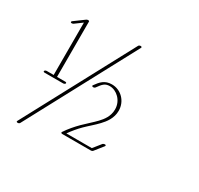

<svg xmlns="http://www.w3.org/2000/svg" viewBox="-179 -998 1359 1313"><g transform="rotate(30 500.0 -341.0)"><path d="M573.7 -779.3C567.4 -779.3 560.5 -775.9 558.1 -771.5L99.1 86.9C98.6 87.9 98.1 89.4 98.1 90.3C98.1 94.2 102.1 96.7 107.9 96.7C114.3 96.7 121.1 93.3 123.5 88.9L582.5 -769.5C583 -770.5 583.5 -772 583.5 -772.9C583.5 -776.9 579.6 -779.3 573.7 -779.3ZM682.6 -68.4 633.8 -7.3H432.6C455.6 -40 480.5 -69.8 507.8 -97.2C538.1 -127.4 571.8 -154.3 602.5 -187C631.3 -217.3 665.5 -260.7 665.5 -320.3C665.5 -393.6 608.9 -453.6 536.1 -453.6C479.5 -453.6 453.1 -422.9 424.8 -382.8C421.4 -378.4 424.3 -373.5 430.7 -372.6C437 -371.6 444.8 -374.5 448.2 -378.9C478 -420.9 492.7 -436 529.3 -436C582.5 -436 639.2 -385.7 639.2 -315.9C639.2 -260.7 608.9 -222.7 581.5 -193.8C552.2 -163.1 518.6 -135.3 487.3 -104C456.1 -72.8 426.3 -38.1 401.4 -0.5C397.9 4.4 401.9 10.3 410.2 10.3H637.2C642.6 10.3 648.4 7.8 651.4 3.9L705.1 -63.5C706.1 -64.9 707 -66.4 707 -67.9C707 -79.1 686.5 -73.2 682.6 -68.4ZM86.4 -298.8C86.4 -294.9 90.3 -292.5 96.2 -292.5H242.7C249.5 -292.5 256.8 -296.4 258.8 -301.3C259.1 -302.1 259.3 -302.8 259.3 -303.6C259.3 -307.3 255.2 -310.1 249.5 -310.1H184.1V-747.1C184.1 -751.4 179.9 -753.1 174.9 -753.1C170.4 -753.1 165.2 -751.6 162.1 -749.5L83 -691.4C80.1 -689.5 78.6 -686.5 78.6 -684.1C78.6 -674.8 94.2 -677.2 100.6 -681.6L157.7 -723.6V-310.1H103C96.2 -310.1 86.4 -305.7 86.4 -298.8Z"/></g></svg>

Font: WireWyrm
Style: Light
Weight: 200
Version: Version 001.000